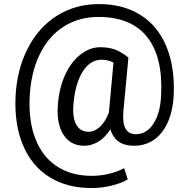

<svg xmlns="http://www.w3.org/2000/svg" viewBox="-20 -719 938 960"><path d="M848.6 -245.1Q842.8 -127 790 -58.6Q737.3 9.8 648.9 9.8Q557.6 9.8 531.7 -72.3Q505.4 -30.8 471.4 -10.5Q437.5 9.8 401.4 9.8Q332 9.8 296.4 -46.9Q260.7 -103.5 270 -203.6Q277.3 -284.2 306.9 -347.4Q336.4 -410.6 383.1 -446.8Q429.7 -482.9 481 -482.9Q520.5 -482.9 551.8 -472.4Q583 -461.9 622.1 -431.2L596.7 -160.6Q587.4 -47.9 659.2 -47.9Q714.4 -47.9 748.5 -102.5Q782.7 -157.2 785.6 -245.1Q794.9 -435.1 715.1 -534.7Q635.3 -634.3 472.2 -634.3Q374 -634.3 297.9 -585.7Q221.7 -537.1 177.7 -445.3Q133.8 -353.5 128.4 -233.4Q122.6 -112.3 157.7 -23.2Q192.9 65.9 264.9 113Q336.9 160.2 439 160.2Q482.9 160.2 527.1 149.4Q571.3 138.7 600.6 121.6L618.7 177.7Q588.4 196.8 538.3 209Q488.3 221.2 437 221.2Q314.9 221.2 227.1 166.3Q139.2 111.3 95.5 8.1Q51.8 -95.2 57.6 -233.4Q63.5 -367.7 117.7 -474.9Q171.9 -582 264.6 -640.4Q357.4 -698.7 474.1 -698.7Q595.7 -698.7 682.6 -644Q769.5 -589.4 812 -486.3Q854.5 -383.3 848.6 -245.1ZM347.7 -203.6Q340.8 -134.3 360.6 -97.2Q380.4 -60.1 423.3 -60.1Q452.6 -60.1 479.7 -85Q506.8 -109.9 524.4 -156.2L524.9 -160.6L547.4 -406.2Q520 -420.4 488.8 -420.4Q431.6 -420.4 394.3 -362.3Q356.9 -304.2 347.7 -203.6Z"/></svg>

Font: APIMedia Roboto
Style: Regular
Weight: 400
Designer: Google
Version: Version 2.137; 2017